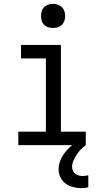

<svg xmlns="http://www.w3.org/2000/svg" viewBox="-20 -753 540 996"><path d="M75 0V-70H218V-450H89V-520H296V-70H425V0ZM255 -608Q242 -608 230 -611.5Q218 -615 209 -624Q200 -633 196.5 -645Q193 -657 193 -670Q193 -683 196.5 -695Q200 -707 209 -716Q218 -725 230 -729Q242 -733 255 -733Q268 -733 280 -729Q292 -725 301 -716Q310 -707 314 -695Q318 -683 318 -670Q318 -657 314 -645Q310 -633 301 -624Q292 -615 280 -611.5Q268 -608 255 -608ZM403 223Q381 223 359.5 217.5Q338 212 320.5 199.5Q303 187 293.5 167Q284 147 284 126Q284 97 297 70.5Q310 44 329.5 23Q349 2 373.5 -13.5Q398 -29 425 -40V0Q411 10 399 22.5Q387 35 377.5 49.5Q368 64 361 80.5Q354 97 354 114Q354 124 358.5 133.5Q363 143 371 149Q379 155 389 157.5Q399 160 409 160Q416 160 423.5 159Q431 158 438 156V219Q429 221 420 222Q411 223 403 223Z"/></svg>

Font: Iosevka Term Curly
Style: Regular
Weight: 400
Designer: Belleve Invis
Foundry: Belleve Invis
Version: Version 32.3.0